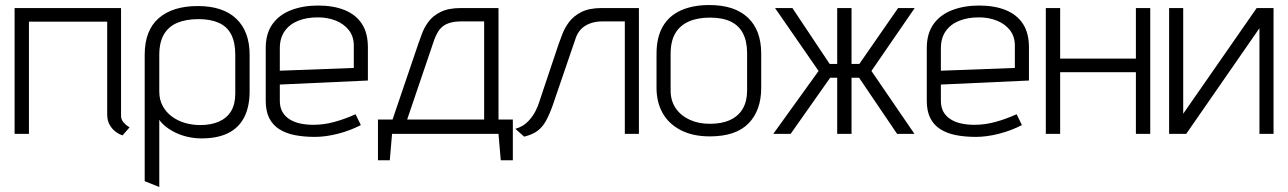

<svg xmlns="http://www.w3.org/2000/svg" viewBox="-20 -532 5117 763"><path d="M461 -72V-500H38V0H95V-446H406V-78Q406 -53 415.5 -36.5Q425 -20 437 -10.5Q449 -1 458 2.5Q467 6 467 6L495 -26Q481 -34 471 -45.5Q461 -57 461 -72Z M972 -169V-314Q972 -407 919 -457.5Q866 -508 766 -508Q666 -508 610.5 -459.5Q555 -411 555 -314V188L613 211V-56Q623 -41 640.5 -27.5Q658 -14 680.5 -3.5Q703 7 729 12.5Q755 18 781 18Q844 18 886.5 -3Q929 -24 950.5 -66Q972 -108 972 -169ZM915 -314V-161Q915 -118 898.5 -90.5Q882 -63 850.5 -49Q819 -35 776 -35Q744 -35 715 -43.5Q686 -52 663 -69Q640 -86 626.5 -111Q613 -136 613 -168V-314Q613 -364 631.5 -395.5Q650 -427 685 -441.5Q720 -456 769 -456Q816 -456 849 -441.5Q882 -427 898.5 -395.5Q915 -364 915 -314Z M1092 -132V-196L1442 -212V-344Q1442 -401 1418 -437.5Q1394 -474 1349.5 -492Q1305 -510 1244 -510Q1185 -510 1137.5 -492Q1090 -474 1063 -436.5Q1036 -399 1036 -341V-132Q1036 -90 1050 -62.5Q1064 -35 1090 -18.5Q1116 -2 1152 5Q1188 12 1231 12Q1274 12 1323 -0.5Q1372 -13 1414 -35L1393 -78Q1351 -59 1309 -47.5Q1267 -36 1225 -36Q1198 -36 1174 -41Q1150 -46 1131.5 -57.5Q1113 -69 1102.5 -87Q1092 -105 1092 -132ZM1386 -351V-262L1092 -251V-340Q1092 -381 1111.5 -408.5Q1131 -436 1165 -449.5Q1199 -463 1243 -463Q1282 -463 1314.5 -450Q1347 -437 1366.5 -412Q1386 -387 1386 -351Z M1961 -57V-500H1811Q1762 -500 1731 -484.5Q1700 -469 1683 -446Q1666 -423 1657 -398.5Q1648 -374 1642 -357L1540 -57H1482V105H1529L1538 0H1961L1970 105H2018V-57ZM1598 -57 1706 -375Q1712 -391 1720 -404.5Q1728 -418 1740 -427.5Q1752 -437 1770.5 -442Q1789 -447 1814 -447H1904V-57Z M2371 -500Q2321 -500 2290 -484Q2259 -468 2241.5 -444.5Q2224 -421 2215 -397Q2206 -373 2200 -357L2122 -124Q2119 -113 2108.5 -91.5Q2098 -70 2078.5 -49.5Q2059 -29 2028 -20L2063 11Q2096 3 2116 -12Q2136 -27 2149.5 -51.5Q2163 -76 2176 -112L2267 -378Q2274 -400 2288 -415Q2302 -430 2324 -438.5Q2346 -447 2375 -447H2463V0H2519V-500Z M3005 -183V-319Q3005 -412 2952 -462Q2899 -512 2799 -512Q2733 -512 2685.5 -490.5Q2638 -469 2613.5 -426Q2589 -383 2589 -318V-183Q2589 -127 2612.5 -84Q2636 -41 2684 -15.5Q2732 10 2801 10Q2904 10 2954.5 -41.5Q3005 -93 3005 -183ZM2949 -319V-173Q2949 -130 2932 -100.5Q2915 -71 2882 -55.5Q2849 -40 2801 -40Q2756 -40 2721 -56Q2686 -72 2665.5 -101.5Q2645 -131 2645 -173V-318Q2645 -368 2663.5 -399.5Q2682 -431 2717 -446.5Q2752 -462 2801 -462Q2851 -462 2883.5 -446.5Q2916 -431 2932.5 -399.5Q2949 -368 2949 -319Z M3615 -500H3549L3395 -278H3364V-500H3307V-278H3277L3129 -500H3060L3233 -250L3053 0H3122L3279 -223H3307V0H3364V-223H3394L3545 0H3614L3443 -250Z M3719 -132V-196L4069 -212V-344Q4069 -401 4045 -437.5Q4021 -474 3976.5 -492Q3932 -510 3871 -510Q3812 -510 3764.5 -492Q3717 -474 3690 -436.5Q3663 -399 3663 -341V-132Q3663 -90 3677 -62.5Q3691 -35 3717 -18.5Q3743 -2 3779 5Q3815 12 3858 12Q3901 12 3950 -0.5Q3999 -13 4041 -35L4020 -78Q3978 -59 3936 -47.5Q3894 -36 3852 -36Q3825 -36 3801 -41Q3777 -46 3758.5 -57.5Q3740 -69 3729.5 -87Q3719 -105 3719 -132ZM4013 -351V-262L3719 -251V-340Q3719 -381 3738.5 -408.5Q3758 -436 3792 -449.5Q3826 -463 3870 -463Q3909 -463 3941.5 -450Q3974 -437 3993.5 -412Q4013 -387 4013 -351Z M4494 -299H4193V-500H4136V0H4193V-245H4494V0H4551V-500H4494Z M4682 -500H4626V0H4694L4985 -420V0H5041V-500H4974L4682 -80Z"/></svg>

Font: AdventPro_ExpandedRegular
Style: ExpandedRegular
Weight: 400
Width: 7
Designer: VivaRado, Andreas Kalpakidis
Foundry: VivaRado, Andreas Kalpakidis
Version: Version 3.000